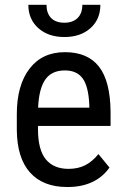

<svg xmlns="http://www.w3.org/2000/svg" viewBox="-20 -750 508 780"><path d="M253.4 9.8Q154.8 9.8 102.1 -49.1Q49.3 -107.9 48.3 -221.7V-285.6Q48.3 -403.8 99.9 -470.9Q151.4 -538.1 243.7 -538.1Q336.4 -538.1 382.3 -479Q428.2 -419.9 429.2 -294.9V-238.3H134.3V-226.1Q134.3 -141.1 166.3 -102.5Q198.2 -64 258.3 -64Q296.4 -64 325.4 -78.4Q354.5 -92.8 379.9 -124L424.8 -69.3Q368.7 9.8 253.4 9.8ZM243.7 -463.9Q189.9 -463.9 164.1 -427Q138.2 -390.1 134.8 -312.5H342.8V-324.2Q339.4 -399.4 315.7 -431.6Q292 -463.9 243.7 -463.9ZM387.7 -730.5Q387.7 -671.4 347.4 -635.5Q307.1 -599.6 241.7 -599.6Q176.3 -599.6 135.7 -635.7Q95.2 -671.9 95.2 -730.5H168.9Q168.9 -696.3 187.5 -677Q206.1 -657.7 241.7 -657.7Q275.9 -657.7 295.2 -676.8Q314.5 -695.8 314.5 -730.5Z"/></svg>

Font: Roboto Condensed
Style: Regular
Weight: 400
Designer: Google
Version: Version 2.001047; 2015